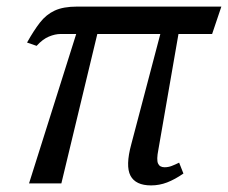

<svg xmlns="http://www.w3.org/2000/svg" viewBox="-20 -556 691 582"><path d="M68 0 211 -453H164Q147 -453 128 -445Q109 -437 91 -417L62 -427Q82 -463 101 -487.5Q120 -512 146 -524Q172 -536 213 -536H651L623 -453H521L460 -102Q454 -72 459 -60.5Q464 -49 479 -49Q490 -49 500.5 -53Q511 -57 523 -63L536 -30Q510 -12 486.5 -3Q463 6 438 6Q391 6 375.5 -23.5Q360 -53 378 -119L466 -453H275L166 0Z"/></svg>

Font: Noto Serif Condensed
Style: Italic
Weight: 400
Width: 3
Italic angle: -12°
Designer: Monotype Design Team
Foundry: Monotype Imaging Inc.
Version: Version 2.014; ttfautohint (v1.8.4.7-5d5b)